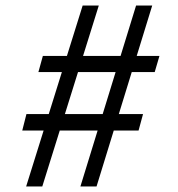

<svg xmlns="http://www.w3.org/2000/svg" viewBox="-20 -670 640 690"><path d="M74 0 277 -650H335L132 0ZM269 0 469 -650H527L327 0ZM118 -411 134 -469H553L536 -411ZM60 -201 75 -260H494L478 -201Z"/></svg>

Font: Source Code Pro ExtraLight Medium
Style: Italic
Weight: 500
Italic angle: -11°
Monospace: yes
Version: Version 1.016;hotconv 1.0.116;makeotfexe 2.5.65601